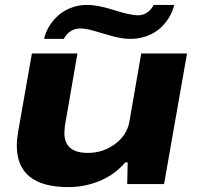

<svg xmlns="http://www.w3.org/2000/svg" viewBox="-20 -744 795 776"><path d="M158.2 -586.9Q163.1 -610.4 176.5 -633.8Q189.9 -657.2 211.2 -677.7Q232.4 -698.2 263.9 -711.2Q295.4 -724.1 332 -724.1Q375 -724.1 441.4 -703.1Q507.8 -682.1 537.1 -682.1Q559.1 -682.1 575.4 -693.8Q591.8 -705.6 601.1 -724.1H684.1Q678.7 -700.2 665.3 -676.8Q651.9 -653.3 630.4 -632.8Q608.9 -612.3 576.9 -599.6Q544.9 -586.9 507.8 -586.9Q474.1 -586.9 435.8 -597.4Q397.5 -607.9 363 -618.4Q328.6 -628.9 304.2 -628.9Q261.2 -628.9 237.8 -586.9ZM256.8 12.2Q47.9 12.2 47.9 -155.8Q47.9 -181.2 54.2 -216.8L108.9 -527.8H293L242.2 -234.9Q240.2 -215.3 240.2 -207Q240.2 -126 335 -126Q396 -126 444.6 -161.6Q493.2 -197.3 502.9 -252L550.8 -527.8H735.8L643.1 0H494.1L496.1 -87.9H486.8Q441.4 -36.1 381.1 -12Q320.8 12.2 256.8 12.2Z"/></svg>

Font: Archivo Expanded ExtraBold
Style: Italic
Weight: 800
Width: 7
Italic angle: -10°
Designer: Hector Gatti
Foundry: Omnibus-Type
Version: Version 2.001